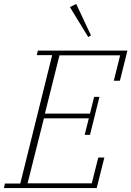

<svg xmlns="http://www.w3.org/2000/svg" viewBox="-27 -955 667 975"><path d="M-2 -23H76L238 -675H160L165 -698H620L582 -545H551L583 -674H275L201 -378H430L451 -463H478L430 -270H403L424 -354H196L113 -24H439L472 -155H503L464 0H-7ZM328 -919 360 -935 435 -775 421 -767Z"/></svg>

Font: IBM Plex Serif ExtraLight
Style: Italic
Weight: 200
Italic angle: -14°
Designer: Mike Abbink, Paul van der Laan, Pieter van Rosmalen
Foundry: Bold Monday
Version: Version 2.5